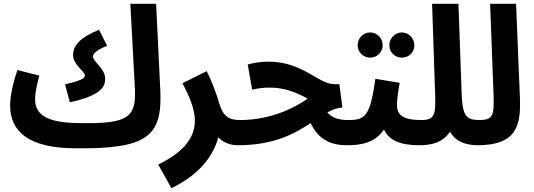

<svg xmlns="http://www.w3.org/2000/svg" viewBox="-20 -756 2798 1006"><path d="M377 21C751 25 831 -41 820 -281L798 -736H663L687 -288C694 -139 647 -107 402 -111C210 -111 164 -164 164 -236C164 -277 176 -322 186 -360L71 -389C54 -339 33 -262 33 -204C33 -68 129 21 377 21ZM346 -220C510 -256 531 -301 531 -344C531 -397 467 -433 467 -459C467 -476 487 -494 541 -516L499 -600C400 -560 363 -518 363 -468C363 -414 425 -384 425 -360C425 -343 392 -331 321 -314Z M878 230C1013 165 1095 72 1124 -37C1147 -11 1183 5 1227 5C1275 5 1301 -22 1301 -63C1301 -98 1280 -127 1237 -127C1180 -127 1148 -147 1129 -214C1118 -253 1094 -322 1063 -383L936 -320C974 -248 1001 -183 1001 -124C1001 -29 935 45 809 106Z M1227 5C1417 5 1525 -57 1608 -111C1649 -21 1720 5 1796 5C1844 5 1870 -22 1870 -63C1870 -98 1850 -127 1806 -127C1761 -127 1723 -135 1695 -167C1721 -181 1746 -191 1774 -193L1758 -315H1732C1647 -315 1567 -433 1387 -433C1350 -433 1314 -428 1278 -418L1301 -286C1334 -294 1361 -297 1394 -297C1462 -297 1525 -277 1592 -239C1482 -163 1358 -127 1236 -127Z M1920 -454C1956 -454 1985 -483 1985 -519C1985 -556 1956 -586 1920 -586C1883 -586 1854 -556 1854 -519C1854 -483 1883 -454 1920 -454ZM2086 -454C2122 -454 2151 -482 2151 -518C2151 -555 2122 -586 2086 -586C2049 -586 2020 -555 2020 -518C2020 -482 2049 -454 2086 -454ZM1796 5C1866 5 1942 -4 1992 -77C2019 -20 2077 5 2179 5C2227 5 2253 -22 2253 -63C2253 -98 2233 -127 2189 -127C2088 -127 2060 -155 2060 -207C2060 -244 2069 -290 2074 -322L1947 -343C1919 -151 1897 -127 1806 -127Z M2178 5C2251 5 2303 -14 2338 -66C2368 -11 2427 5 2483 5C2530 5 2556 -22 2556 -63C2556 -98 2536 -127 2492 -127C2422 -127 2403 -151 2399 -262L2382 -736H2244L2260 -260C2264 -153 2255 -127 2188 -127Z M2481 5C2684 5 2711 -94 2704 -248L2684 -736H2548L2566 -259C2570 -150 2563 -127 2490 -127Z"/></svg>

Font: Noto Sans Arabic UI Cn
Style: Bold
Weight: 700
Width: 3
Designer: Monotype Design Team, Nadine Chahine and Nizar Qandah
Foundry: Monotype Imaging Inc.
Version: Version 2.010